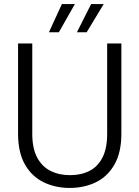

<svg xmlns="http://www.w3.org/2000/svg" viewBox="-20 -914 687 946"><path d="M323 12Q253 12 195 -16Q137 -44 103 -103.5Q69 -163 69 -255V-700H139V-255Q139 -183 163 -138Q187 -93 229 -72Q271 -51 325 -51Q380 -51 421 -72Q462 -93 485 -138Q508 -183 508 -255V-700H578V-255Q578 -163 544 -103.5Q510 -44 452.5 -16Q395 12 323 12ZM359 -755 429 -894H491L407 -755ZM221 -755 285 -894H349L270 -755Z"/></svg>

Font: DM Sans 12pt Light
Style: Regular
Weight: 300
Version: Version 4.004;gftools[0.9.30]